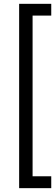

<svg xmlns="http://www.w3.org/2000/svg" viewBox="-20 -832 292 1004"><path d="M248 -812H80.1V151.9H248V89.8H150.4V-750.5H248Z"/></svg>

Font: Vazirmatn Light
Style: Regular
Weight: 300
Designer: Saber Rastikerdar
Foundry: Saber Rastikerdar
Version: Version 33.003